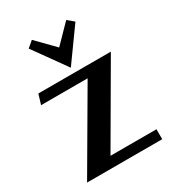

<svg xmlns="http://www.w3.org/2000/svg" viewBox="-163 -743 746 832"><g transform="rotate(-30 210.0 -327.5)"><path d="M21 0ZM213.9 -466.3 97.2 -629.4 127.9 -655.3 213.9 -567.4 299.8 -655.3 331.1 -629.4ZM253.9 -390.1H21L36.1 -439.9H398.9L171.9 -49.8H401.9V0H25.9Z"/></g></svg>

Font: Pfennig
Style: Bold
Weight: 700
Version: Version 20120410 ; ttfautohint (v0.8)